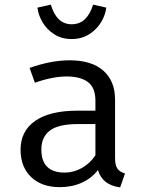

<svg xmlns="http://www.w3.org/2000/svg" viewBox="-20 -799 640 831"><path d="M521 -48 500 12Q423 2 404 -63Q376 -27 333.5 -8Q291 11 239 11Q160 11 114.5 -33Q69 -77 69 -151Q69 -232 132.5 -276Q196 -320 315 -320H393V-363Q393 -419 361 -443.5Q329 -468 268 -468Q208 -468 131 -441L108 -505Q201 -538 281 -538Q377 -538 427.5 -493Q478 -448 478 -368V-115Q478 -84 488 -69.5Q498 -55 521 -48ZM393 -127V-262H317Q233 -262 196 -234Q159 -206 159 -152Q159 -52 260 -52Q299 -52 334.5 -72Q370 -92 393 -127ZM142 -766 200 -779Q225 -694 290 -694Q325 -694 348 -716.5Q371 -739 383 -779L440 -766Q436 -733 417 -702Q398 -671 365.5 -650.5Q333 -630 290 -630Q247 -630 215 -650.5Q183 -671 164.5 -702Q146 -733 142 -766Z"/></svg>

Font: Fira Mono
Style: Regular
Weight: 400
Designer: Carrois Corporate & Edenspiekermann AG
Foundry: Carrois Corporate GbR & Edenspiekermann AG
Version: Version 3.206